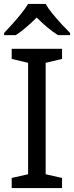

<svg xmlns="http://www.w3.org/2000/svg" viewBox="-20 -964 379 984"><path d="M298 0H40V-52L124 -71V-642L40 -662V-714H298V-662L214 -642V-71L298 -52ZM214 -944Q226 -922 248.5 -894.5Q271 -867 295.5 -840.5Q320 -814 339 -795V-784H277Q251 -800 223 -823.5Q195 -847 168 -874Q141 -847 114 -824Q87 -801 61 -784H1V-795Q20 -815 43.5 -841Q67 -867 89 -894.5Q111 -922 124 -944Z"/></svg>

Font: Noto Sans Buhid
Style: Regular
Weight: 400
Designer: Monotype Design Team
Foundry: Monotype Imaging Inc.
Version: Version 2.001